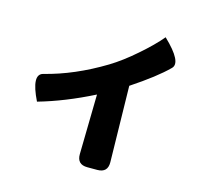

<svg xmlns="http://www.w3.org/2000/svg" viewBox="-121 -965 1242 1156"><g transform="rotate(15 500.0 -387.0)"><path d="M124 -251Q49 -404 117 -422Q301 -468 486 -580Q560 -625 641 -696Q723 -767 772 -826Q903 -701 856 -657Q784 -585 636 -487L645 -13Q646 52 581 52H519Q454 52 455 -13L462 -386Q286 -297 124 -251Z"/></g></svg>

Font: Swei Half Moon CJK SC
Style: Black
Weight: 900
Version: Version 2.071